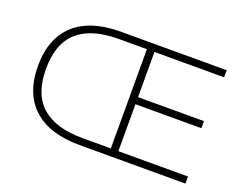

<svg xmlns="http://www.w3.org/2000/svg" viewBox="-110 -913 1413 1122"><g transform="rotate(20 596.5 -352.5)"><path d="M467 0Q374 0 302.5 -22.5Q231 -45 181.5 -89.5Q132 -134 106.5 -200Q81 -266 81 -352Q81 -439 106.5 -504.5Q132 -570 181.5 -615Q231 -660 302.5 -682.5Q374 -705 467 -705H1126V-661H693V-380H1103V-336H693V-44H1126V0ZM470 -44H646V-661H470Q303 -661 217 -585.5Q131 -510 131 -352Q131 -195 217 -119.5Q303 -44 470 -44Z"/></g></svg>

Font: Nunito Sans 10pt SemiExpanded ExtraLight
Style: Regular
Weight: 250
Width: 6
Designer: Vernon Adams
Foundry: Vernon Adams
Version: Version 3.101;gftools[0.9.27]